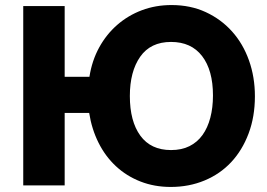

<svg xmlns="http://www.w3.org/2000/svg" viewBox="-20 -734 1058 760"><path d="M656 6Q591 6 536 -15.5Q481 -37 439 -76Q397 -115 370 -169Q343 -223 333 -287H236V0H72V-710H236V-430H334Q344 -494 372.5 -546Q401 -598 444 -635.5Q487 -673 541.5 -693.5Q596 -714 659 -714Q734 -714 794.5 -686Q855 -658 898.5 -609.5Q942 -561 965.5 -495Q989 -429 989 -353Q989 -272 964 -205.5Q939 -139 895 -92Q851 -45 789.5 -19.5Q728 6 656 6ZM494 -354Q494 -254 535.5 -197Q577 -140 657 -140Q699 -140 730 -155.5Q761 -171 781.5 -199.5Q802 -228 812.5 -268Q823 -308 823 -356Q823 -456 780 -512Q737 -568 657 -568Q576 -568 535 -509.5Q494 -451 494 -354Z"/></svg>

Font: Boldmen
Style: Bold
Weight: 700
Designer: Matt McInerney, Pablo Impallari, Rodrigo Fuenzalida
Foundry: LIVING CONCEPT
Version: Version 1.000